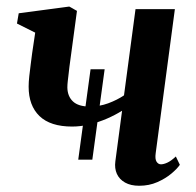

<svg xmlns="http://www.w3.org/2000/svg" viewBox="-20 -570 614 600"><path d="M224.5 -71 263 -353.5H307L268.5 -71ZM220.5 -536 197 -361.5Q196 -351.5 194.5 -339.8Q193 -328 191.8 -316.8Q190.5 -305.5 190.5 -296.5Q191 -269 208 -253Q225 -237 260.5 -237Q290.5 -237 318.2 -247.2Q346 -257.5 367.5 -272L403.5 -541.5H526.5L466.5 -91Q464 -73 469.2 -64.8Q474.5 -56.5 483 -56.5Q491.5 -56.5 503 -61.8Q514.5 -67 529.5 -81L542 -55Q533.5 -42.5 515.2 -27.2Q497 -12 471.5 -0.8Q446 10.5 415 10.5Q388.5 10.5 370.8 0.5Q353 -9.5 345.2 -26.8Q337.5 -44 340.5 -66L361.5 -224Q340 -210.5 314 -199.2Q288 -188 260.2 -181.2Q232.5 -174.5 205.5 -174.5Q137.5 -174.5 103.5 -207.2Q69.5 -240 69.5 -299Q69.5 -313.5 71.5 -332Q73.5 -350.5 76 -369.2Q78.5 -388 80.5 -404L90 -468L33 -496.5L38.5 -528.5L196.5 -549.5Z"/></svg>

Font: Merriweather 60pt SemiBold
Style: Italic
Weight: 600
Italic angle: -7.8°
Version: Version 2.101